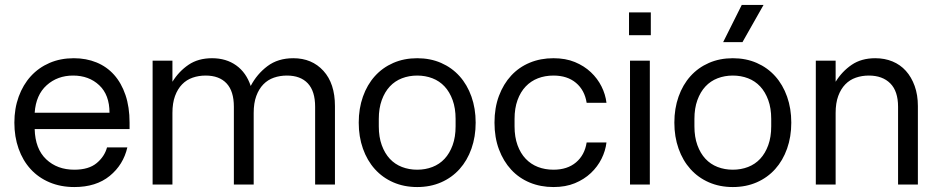

<svg xmlns="http://www.w3.org/2000/svg" viewBox="-20 -745 3783 775"><path d="M280 10Q225 10 180 -9Q135 -28 103.5 -62.5Q72 -97 55 -145Q38 -193 38 -250Q38 -307 55.5 -355Q73 -403 104.5 -437.5Q136 -472 180 -491Q224 -510 278 -510Q328 -510 369.5 -493Q411 -476 440.5 -443Q470 -410 486.5 -361.5Q503 -313 503 -250V-224H120Q122 -144 166.5 -102Q211 -60 280 -60Q338 -60 370 -86.5Q402 -113 412 -150H494Q478 -80 423 -35Q368 10 280 10ZM422 -290Q422 -362 380.5 -401Q339 -440 275 -440Q212 -440 168.5 -401Q125 -362 120 -290Z M596 -500H676V-415Q702 -457 741 -483.5Q780 -510 836 -510Q893 -510 933.5 -481Q974 -452 992 -398Q1017 -446 1059.5 -478Q1102 -510 1164 -510Q1239 -510 1285.5 -459Q1332 -408 1332 -317V0H1252V-314Q1252 -377 1222.5 -408.5Q1193 -440 1138 -440Q1110 -440 1085.5 -431.5Q1061 -423 1043 -404.5Q1025 -386 1014.5 -357.5Q1004 -329 1004 -289V0H924V-314Q924 -377 894.5 -408.5Q865 -440 810 -440Q782 -440 757.5 -431.5Q733 -423 715 -404.5Q697 -386 686.5 -357.5Q676 -329 676 -289V0H596Z M1664 10Q1611 10 1567.5 -9Q1524 -28 1493 -62.5Q1462 -97 1445 -145Q1428 -193 1428 -250Q1428 -307 1445 -355Q1462 -403 1493 -437.5Q1524 -472 1567.5 -491Q1611 -510 1664 -510Q1717 -510 1760.5 -491Q1804 -472 1835 -437.5Q1866 -403 1883 -355Q1900 -307 1900 -250Q1900 -193 1883 -145Q1866 -97 1835 -62.5Q1804 -28 1760.5 -9Q1717 10 1664 10ZM1509 -235Q1509 -192 1521 -159Q1533 -126 1553.5 -104Q1574 -82 1602.5 -71Q1631 -60 1664 -60Q1697 -60 1725.5 -71Q1754 -82 1774.5 -104Q1795 -126 1807 -159Q1819 -192 1819 -235V-265Q1819 -308 1807 -341Q1795 -374 1774.5 -396Q1754 -418 1725.5 -429Q1697 -440 1664 -440Q1631 -440 1602.5 -429Q1574 -418 1553.5 -396Q1533 -374 1521 -341Q1509 -308 1509 -265Z M2214 10Q2162 10 2118.5 -8Q2075 -26 2043.5 -60Q2012 -94 1994 -142Q1976 -190 1976 -250Q1976 -310 1994 -358Q2012 -406 2043.5 -440Q2075 -474 2118.5 -492Q2162 -510 2214 -510Q2263 -510 2300.5 -494.5Q2338 -479 2365 -453.5Q2392 -428 2408 -396Q2424 -364 2428 -330H2348Q2340 -381 2305 -410.5Q2270 -440 2214 -440Q2180 -440 2151.5 -429Q2123 -418 2102 -396Q2081 -374 2069 -341Q2057 -308 2057 -265V-235Q2057 -192 2069 -159Q2081 -126 2102 -104Q2123 -82 2151.5 -71Q2180 -60 2214 -60Q2270 -60 2305 -89.5Q2340 -119 2348 -170H2428Q2424 -136 2408 -104Q2392 -72 2365 -46.5Q2338 -21 2300.5 -5.5Q2263 10 2214 10Z M2523 -500H2603V0H2523ZM2607 -603V-695H2519V-603Z M2938 10Q2885 10 2841.5 -9Q2798 -28 2767 -62.5Q2736 -97 2719 -145Q2702 -193 2702 -250Q2702 -307 2719 -355Q2736 -403 2767 -437.5Q2798 -472 2841.5 -491Q2885 -510 2938 -510Q2991 -510 3034.5 -491Q3078 -472 3109 -437.5Q3140 -403 3157 -355Q3174 -307 3174 -250Q3174 -193 3157 -145Q3140 -97 3109 -62.5Q3078 -28 3034.5 -9Q2991 10 2938 10ZM2783 -235Q2783 -192 2795 -159Q2807 -126 2827.5 -104Q2848 -82 2876.5 -71Q2905 -60 2938 -60Q2971 -60 2999.5 -71Q3028 -82 3048.5 -104Q3069 -126 3081 -159Q3093 -192 3093 -235V-265Q3093 -308 3081 -341Q3069 -374 3048.5 -396Q3028 -418 2999.5 -429Q2971 -440 2938 -440Q2905 -440 2876.5 -429Q2848 -418 2827.5 -396Q2807 -374 2795 -341Q2783 -308 2783 -265ZM2974 -725H3062L2977 -575H2899Z M3273 -500H3353V-415Q3379 -457 3418 -483.5Q3457 -510 3513 -510Q3551 -510 3582.5 -497Q3614 -484 3636.5 -459Q3659 -434 3672 -398Q3685 -362 3685 -317V0H3605V-314Q3605 -377 3573.5 -408.5Q3542 -440 3487 -440Q3459 -440 3434.5 -431.5Q3410 -423 3392 -404.5Q3374 -386 3363.5 -357.5Q3353 -329 3353 -289V0H3273Z"/></svg>

Font: CyStack Display
Style: Regular
Weight: 400
Designer: Weizhong Zhang
Foundry: 本地遙控
Version: Version 1.000;Glyphs 3.1.2 (3151)